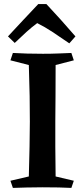

<svg xmlns="http://www.w3.org/2000/svg" viewBox="-20 -919 412 939"><path d="M329 -660 341 -624 252 -601Q252 -515 251.5 -449.5Q251 -384 250.5 -325Q250 -266 250.5 -202.5Q251 -139 252 -56L341 -35L329 0Q276 -3 187 -3Q145 -3 109.5 -2Q74 -1 43 0L31 -35L121 -56Q123 -137 124.5 -201Q126 -265 126 -324Q126 -383 125 -449Q124 -515 121 -601L31 -624L43 -660Q79 -658 113 -657Q147 -656 190 -656Q230 -656 266.5 -657.5Q303 -659 329 -660ZM207 -899Q241 -863 275 -825Q309 -787 349 -741L319 -707Q274 -738 237 -762.5Q200 -787 162 -806Q135 -786 109 -762.5Q83 -739 52 -709L19 -741Q55 -780 94 -821.5Q133 -863 167 -899Z"/></svg>

Font: Ruwudu SemiBold
Style: Regular
Weight: 600
Designer: Becca Hirsbrunner Spalinger
Foundry: SIL International
Version: Version 3.000